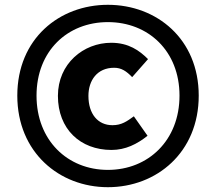

<svg xmlns="http://www.w3.org/2000/svg" viewBox="-20 -770 899 799"><path d="M429 9C632 9 807 -136 807 -372C807 -608 632 -750 429 -750C227 -750 52 -609 52 -372C52 -136 227 9 429 9ZM429 -63C261 -63 132 -186 132 -372C132 -558 261 -678 429 -678C597 -678 727 -558 727 -372C727 -186 597 -63 429 -63ZM444 -146C502 -146 550 -170 594 -205L537 -286C508 -265 486 -249 448 -249C387 -249 348 -296 348 -371C348 -435 384 -488 455 -488C485 -488 506 -474 530 -449L596 -524C560 -560 515 -592 443 -592C327 -592 221 -505 221 -371C221 -233 314 -146 444 -146Z"/></svg>

Font: Noto Sans CJK JP Black
Style: Regular
Weight: 900
Designer: Ryoko NISHIZUKA (kana & ideographs); Paul D. Hunt (Latin, Greek & Cyrillic); Wenlong ZHANG (bopomofo); Sandoll Communica
Foundry: Adobe Systems Incorporated
Version: Version 1.004;PS 1.004;hotconv 1.0.82;makeotf.lib2.5.63406